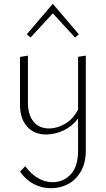

<svg xmlns="http://www.w3.org/2000/svg" viewBox="-20 -709 561 1018"><path d="M142 -510 122 -527 260 -689 398 -527 378 -510 260 -638ZM435 -414V88Q435 155 408.5 200.5Q382 246 340 267.5Q298 289 249 289Q201 289 158.5 266.5Q116 244 86 201L114 172Q144 214 181.5 235.5Q219 257 259 257Q316 257 355 215.5Q394 174 394 89V-81Q363 -39 317 -17.5Q271 4 224 4Q161 4 123.5 -38Q86 -80 86 -154V-407L128 -414V-166Q128 -101 157.5 -64.5Q187 -28 240 -28Q284 -28 326 -53Q368 -78 394 -128V-408Z"/></svg>

Font: Ysabeau Infant Light
Style: Regular
Weight: 300
Designer: Christian Thalmann (Catharsis Fonts)
Version: Version 0.003